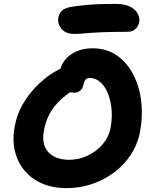

<svg xmlns="http://www.w3.org/2000/svg" viewBox="-20 -960 782 990"><path d="M323 10Q251 10 195.5 -14.5Q140 -39 104 -83.5Q68 -128 55.5 -187Q43 -246 57 -313Q68 -372 96.5 -421Q125 -470 161 -508Q197 -546 234.5 -572Q272 -598 303.5 -611Q335 -624 353 -624Q375 -624 387 -617.5Q399 -611 408 -593Q422 -565 409 -541.5Q396 -518 368 -502Q320 -472 287.5 -440.5Q255 -409 235.5 -372.5Q216 -336 207 -290Q197 -242 210 -207.5Q223 -173 255.5 -154.5Q288 -136 336 -136Q385 -136 430 -156.5Q475 -177 507.5 -214Q540 -251 550 -300Q559 -347 555.5 -392.5Q552 -438 537.5 -475.5Q523 -513 498.5 -535.5Q474 -558 441 -558Q429 -558 421.5 -549.5Q414 -541 411 -526Q407 -504 394 -493Q381 -482 362 -482Q339 -482 319.5 -495.5Q300 -509 291.5 -535.5Q283 -562 291 -601Q297 -630 318.5 -655Q340 -680 375.5 -695.5Q411 -711 456 -711Q530 -711 583 -674Q636 -637 668 -574Q700 -511 708.5 -435Q717 -359 702 -280Q689 -214 653.5 -160.5Q618 -107 566 -69Q514 -31 452.5 -10.5Q391 10 323 10ZM366 -785Q317 -785 296 -812.5Q275 -840 281 -870Q284 -888 298.5 -904Q313 -920 356 -926Q397 -932 432 -935Q467 -938 501 -939Q535 -940 575 -940Q626 -940 654 -924Q682 -908 691.5 -886.5Q701 -865 698 -846Q693 -823 677.5 -809.5Q662 -796 638 -796Q553 -796 500 -793.5Q447 -791 416 -788Q385 -785 366 -785Z"/></svg>

Font: Shantell Sans
Style: Bold Italic
Weight: 700
Italic angle: -11°
Designer: Stephen Nixon, Anya Danilova, Shantell Martin
Foundry: Arrow Type
Version: Version 1.011;[c5ecc13dd]